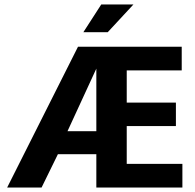

<svg xmlns="http://www.w3.org/2000/svg" viewBox="-20 -839 872 859"><path d="M329 -630H793V-524H547V-380H767V-275H547V-106H796V0H411V-149H239L166 0H12ZM411 -532 282 -252H411ZM462 -695H353L433 -819H577Z"/></svg>

Font: Mukta Mahee
Style: Bold
Weight: 700
Designer: Shuchita Grover, Noopur Datye, Girish Dalvi, Yashodeep Gholap
Foundry: Ek Type
Version: Version 2.538;PS 1.000;hotconv 16.6.51;makeotf.lib2.5.65220;